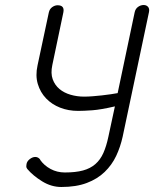

<svg xmlns="http://www.w3.org/2000/svg" viewBox="-20 -749 616 767"><path d="M470 -203Q461 -162 444 -126Q427 -90 398 -62Q369 -34 326.5 -18Q284 -2 225 -2Q185 -2 148.5 -24.5Q112 -47 89 -74Q85 -79 85 -84.5Q85 -90 86 -94Q88 -105 99 -113.5Q110 -122 121 -122Q133 -122 141 -111H140Q156 -88 182 -74Q208 -60 239 -60Q282 -60 311.5 -68Q341 -76 361 -93.5Q381 -111 393 -138Q405 -165 413 -203L439 -324Q383 -311 349 -308.5Q315 -306 292 -306Q253 -306 220 -319Q187 -332 164 -356Q141 -380 131 -413.5Q121 -447 130 -488L175 -699Q178 -713 188.5 -720.5Q199 -728 210 -728Q239 -728 233 -699L189 -489Q182 -456 190.5 -432.5Q199 -409 217.5 -393.5Q236 -378 262 -370.5Q288 -363 316 -363Q332 -363 350.5 -364.5Q369 -366 387.5 -368Q406 -370 422.5 -372.5Q439 -375 450 -377L518 -700Q521 -714 531.5 -721.5Q542 -729 554 -729Q565 -729 571.5 -721.5Q578 -714 575 -700Z"/></svg>

Font: VDS
Style: Thin Italic
Weight: 100
Width: 0
Designer: artmaker
Foundry: artmaker
Version: Version 1.000 2012 initial release